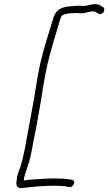

<svg xmlns="http://www.w3.org/2000/svg" viewBox="-20 -797 536 950"><path d="M178 -478C172 -452 168 -426 163 -399C148 -298 128 -199 109 -95C101 -50 94 -13 81 28C75 45 68 62 65 76C64 82 64 88 63 93C57 117 63 137 89 133C135 128 192 122 246 122C269 122 294 123 310 126L320 128C325 129 330 129 335 126C350 117 352 96 337 93L326 91C307 87 281 86 254 86C239 86 225 86 210 87C171 90 131 90 98 96C98 94 99 92 98 90L101 77C102 72 103 66 106 59C117 27 130 -10 136 -47C142 -84 150 -117 158 -160C163 -185 167 -211 172 -238C187 -317 196 -398 215 -479C230 -544 249 -605 266 -662C271 -680 278 -706 286 -720C302 -729 323 -732 347 -732C360 -734 385 -730 396 -732C411 -735 431 -743 446 -740C449 -740 452 -739 456 -736L466 -730C469 -727 473 -727 478 -728C488 -730 496 -737 496 -750C496 -755 495 -759 491 -761L481 -767C473 -773 465 -776 456 -776C437 -779 416 -768 398 -768C395 -767 390 -767 383 -768C373 -769 363 -769 353 -768C301 -764 261 -763 244 -708C222 -634 197 -562 178 -478Z"/></svg>

Font: Stray Cat
Style: UltExtObl
Weight: 400
Version: Version 1.0